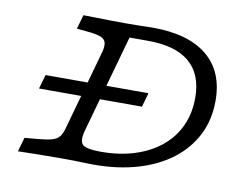

<svg xmlns="http://www.w3.org/2000/svg" viewBox="-66 -663 972 754"><g transform="rotate(10 419.5 -285.5)"><path d="M87.1 -257.3 103.2 -313.7H513.7L497.6 -257.3ZM220.2 -2.4Q195.2 -2.4 164.9 -2Q134.7 -1.6 104.4 -1.2Q74.2 -0.8 48.4 0L64.5 -56.5L118.5 -61.3Q154.8 -64.5 173.8 -70.2Q192.7 -75.8 202.4 -88.3Q212.1 -100.8 218.5 -125.8L307.3 -443.5Q312.9 -466.9 309.3 -480.2Q305.6 -493.5 288.7 -500.4Q271.8 -507.3 234.7 -510.5L192.7 -514.5L208.9 -571Q226.6 -571 255.6 -570.2Q284.7 -569.4 317.7 -569Q350.8 -568.5 379 -568.5H382.3Q410.5 -568.5 429.8 -569Q449.2 -569.4 462.9 -569.8Q476.6 -570.2 485.5 -570.2Q627.4 -570.2 702.8 -508.5Q778.2 -446.8 778.2 -329.8Q778.2 -254.8 748 -194.4Q717.7 -133.9 661.3 -90.3Q604.8 -46.8 525.8 -23.4Q446.8 0 350 0Q332.3 0 313.7 -0.8Q295.2 -1.6 273.4 -2Q251.6 -2.4 222.6 -2.4ZM368.5 -54.8Q443.5 -54.8 504 -74.2Q564.5 -93.5 608.1 -129.4Q651.6 -165.3 674.6 -215.3Q697.6 -265.3 697.6 -327.4Q697.6 -421 641.9 -468.5Q586.3 -516.1 475.8 -516.1H402.4L292.7 -124.2Q281.5 -82.3 296.8 -68.5Q312.1 -54.8 368.5 -54.8Z"/></g></svg>

Font: Playfair 5pt SemiExpanded Light
Style: Italic
Weight: 300
Width: 6
Italic angle: -15.6°
Designer: Claus Eggers Sørensen
Foundry: Claus Eggers Sørensen
Version: Version 2.203